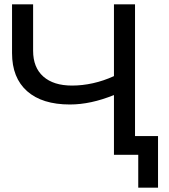

<svg xmlns="http://www.w3.org/2000/svg" viewBox="-20 -720 785 893"><path d="M305 -234Q176 -234 106 -296Q36 -358 36 -473V-700H134V-484Q134 -406 181.5 -364Q229 -322 315 -322Q363 -322 412.5 -333Q462 -344 510 -366V-700H608V0H510V-278Q402 -234 305 -234ZM623 153V0H510V-87H715V153Z"/></svg>

Font: Montserrat Medium
Style: Regular
Weight: 500
Designer: Julieta Ulanovsky
Foundry: Julieta Ulanovsky
Version: Version 9.000; ttfautohint (v1.8.4.7-5d5b)